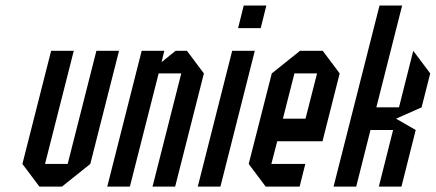

<svg xmlns="http://www.w3.org/2000/svg" viewBox="-20 -687 1604 707"><path d="M168.3 -500H251.7L145.8 -83.3H229.2L335 -500H418.3L312.5 -83.3L208.3 0H125L62.5 -83.3Z M458.3 0H375L501.7 -500H585L575 -458.3L626.7 -500H668.3L730.8 -416.7L625 0H541.7L647.5 -416.7H564.2Z M791.7 0H708.3L835 -500H918.3ZM940 -583.3H856.7L877.5 -666.7H960.8Z M1104.2 -83.3 1083.3 0H958.3L895.8 -83.3L980.8 -416.7L1085 -500H1168.3L1230.8 -416.7L1167.5 -166.7H1000.8L979.2 -83.3ZM1021.7 -250H1105L1147.5 -416.7H1064.2Z M1291.7 0H1208.3L1377.5 -666.7H1460.8L1365.8 -291.7H1449.2L1501.7 -500L1564.2 -416.7L1532.5 -291.7L1438.3 -250L1510.8 -208.3L1458.3 0H1375L1427.5 -208.3H1344.2Z"/></svg>

Font: Yulong
Style: Italic
Weight: 400
Italic angle: -14.25°
Designer: GGBotNet
Foundry: f0n7.com
Version: 1.00